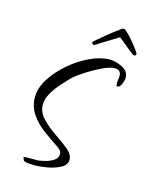

<svg xmlns="http://www.w3.org/2000/svg" viewBox="-76 -482 425 541"><g transform="rotate(15 136.0 -211.5)"><path d="M76 7Q72 7 58.5 6Q45 5 43 1L40 -6Q40 -8 44 -8.5Q48 -9 49 -9H82Q91 -10 104 -13.5Q117 -17 127 -24Q137 -31 137 -42Q137 -49 132 -54Q127 -59 122 -62Q102 -75 79.5 -91.5Q57 -108 42 -130Q27 -152 27 -179Q27 -206 44.5 -233.5Q62 -261 89.5 -284.5Q117 -308 147.5 -322Q178 -336 204 -336Q221 -336 240.5 -326.5Q260 -317 260 -297Q260 -291 255.5 -279.5Q251 -268 243 -268Q241 -268 240.5 -271.5Q240 -275 240 -276Q240 -282 241 -287.5Q242 -293 242 -298Q242 -316 224 -316Q210 -316 188 -305.5Q166 -295 145 -281.5Q124 -268 113 -258Q102 -247 88 -231.5Q74 -216 64 -198.5Q54 -181 54 -164Q54 -143 71 -125Q88 -107 110.5 -92Q133 -77 150 -63Q167 -49 167 -34Q167 -18 149.5 -9Q132 0 110.5 3.5Q89 7 76 7ZM154 -366Q150 -364 149 -364Q146 -364 144 -367.5Q142 -371 146 -374Q155 -382 174.5 -398Q194 -414 207 -423Q215 -430 220 -430Q223 -430 230 -423Q241 -413 254 -396.5Q267 -380 270 -375Q272 -372 272 -370Q272 -365 267 -365Q264 -365 263 -366Q248 -377 234.5 -388.5Q221 -400 215 -404Q210 -401 198 -393.5Q186 -386 173.5 -378.5Q161 -371 154 -366Z"/></g></svg>

Font: Sassy Frass
Style: Regular
Weight: 400
Designer: Robert E. Leuschke
Foundry: Robert E. Leuschke
Version: Version 1.010; ttfautohint (v1.8.3)